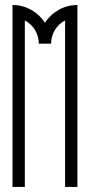

<svg xmlns="http://www.w3.org/2000/svg" viewBox="-20 -737 354 757"><path d="M236.6 0V-656.4Q211.6 -643.5 196.6 -618.9Q181.6 -594.3 181.6 -564.8H132.9Q132.9 -594.3 117.9 -618.9Q102.9 -643.5 77.9 -656.4V0H29.2V-717.2Q68.7 -717.2 102.7 -698.3Q136.6 -679.3 157.4 -647.2Q177.8 -679.3 211.8 -698.3Q245.7 -717.2 285.3 -717.2V0Z"/></svg>

Font: Marapfhont
Style: Book
Weight: 400
Version: Version 0.15